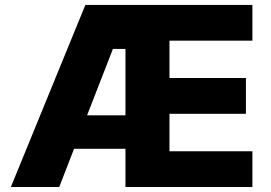

<svg xmlns="http://www.w3.org/2000/svg" viewBox="-20 -747 1083 767"><path d="M23.4 0 321 -727.3H988.3V-584.5H657V-435.4H962.4V-292.3H657V-142.8H988.3V0H481.2V-152.7H275.9L216.6 0ZM327.8 -286.2H481.2V-551.5H431.1Z"/></svg>

Font: Inter P Extra Bold
Style: Regular
Weight: 800
Designer: Rasmus Andersson
Foundry: rsms
Version: Version 3.018;git-588b23468